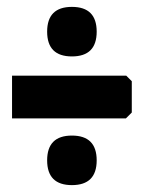

<svg xmlns="http://www.w3.org/2000/svg" viewBox="-20 -653 418 558"><path d="M189 -115Q117 -115 117 -187Q117 -259 189 -259Q261 -259 261 -187Q261 -115 189 -115ZM189 -489Q117 -489 117 -561Q117 -633 189 -633Q261 -633 261 -561Q261 -489 189 -489ZM15 -309V-433H347L363 -417V-326L346 -309Z"/></svg>

Font: Chau Philomene One
Style: Regular
Weight: 400
Designer: Vicente Lamonaca
Foundry: TipoType
Version: Version 1.002